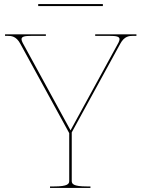

<svg xmlns="http://www.w3.org/2000/svg" viewBox="-20 -930 700 950"><path d="M489 -900V-910H169V-900ZM5 -760V-752.5H18.5C35.5 -752.5 60 -751.5 80.5 -713.5L320.5 -275L322.5 -271V-35C322.5 -20.5 316 -7.5 247.5 -7.5H227.5V0H427.5V-7.5H410C341.5 -7.5 335 -20.5 335 -35V-275L575 -713.5C595.5 -751.5 620 -752.5 637 -752.5H655V-760H451V-752.5H522C553.5 -752.5 571.5 -750 571.5 -736C571.5 -731.5 569.5 -725.5 566 -718.5L329 -285L92 -718.5C88.5 -725.5 86.5 -731.5 86.5 -736C86.5 -750 104.5 -752.5 136 -752.5H207V-760Z"/></svg>

Font: ZnikomitSC
Style: Regular
Weight: 100
Designer: gluk
Foundry: gluk
Version: Version 0.55